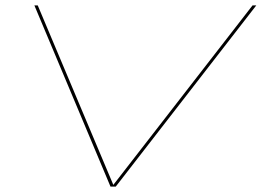

<svg xmlns="http://www.w3.org/2000/svg" viewBox="-20 -695 1007 715"><path d="M391.5 0 108 -675H120.5L402 -6.5L920.5 -675H934.5L411 0Z"/></svg>

Font: Anybody UltraExpanded Thin
Style: Italic
Weight: 100
Width: 9
Italic angle: -10°
Designer: Tyler Finck
Foundry: Etcetera Type Company
Version: Version 1.010; ttfautohint (v1.8.3) -l 8 -r 50 -G 200 -x 14 